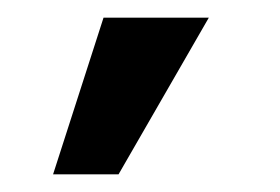

<svg xmlns="http://www.w3.org/2000/svg" viewBox="-20 -700 316 217"><path d="M97 -680H216L114 -503H40Z"/></svg>

Font: Play
Style: Regular
Weight: 400
Designer: Jonas Hecksher (Cyrillic expansion: Cyreal)
Foundry: Jonas Hecksher, Playtype, e-types AS
Version: Version 2.101; ttfautohint (v1.5.65-e2d9)